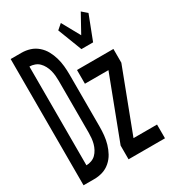

<svg xmlns="http://www.w3.org/2000/svg" viewBox="-185 -867 871 968"><g transform="rotate(-30 250.0 -383.0)"><path d="M13 0V-735H76Q101 -735 125 -727.5Q149 -720 168.5 -703Q188 -686 200 -664Q212 -642 219 -618Q226 -594 228.5 -569Q231 -544 231 -519V-216Q231 -191 228.5 -166Q226 -141 219 -117Q212 -93 200 -71Q188 -49 168.5 -32Q149 -15 125 -7.5Q101 0 76 0ZM76 -80Q91 -80 106 -85.5Q121 -91 131.5 -101.5Q142 -112 149.5 -126Q157 -140 161 -155Q165 -170 166.5 -185.5Q168 -201 168 -216V-519Q168 -534 166.5 -549.5Q165 -565 161 -580Q157 -595 149.5 -609Q142 -623 131.5 -633.5Q121 -644 106 -649.5Q91 -655 76 -655ZM347 -600 293 -740 323 -766 381 -661 439 -766 469 -740 415 -600ZM275 0V-80L412 -440H275V-520H487V-440L350 -80H487V0Z"/></g></svg>

Font: Iosevka SS10 Medium
Style: Regular
Weight: 500
Monospace: yes
Designer: Belleve Invis
Foundry: Belleve Invis
Version: Version 28.0.6; ttfautohint (v1.8.4)